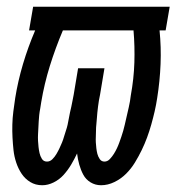

<svg xmlns="http://www.w3.org/2000/svg" viewBox="-20 -540 540 568"><path d="M105 8Q85 8 69.5 -1.5Q54 -11 44 -26Q34 -41 28 -59Q22 -77 20 -95.5Q18 -114 17 -133Q16 -152 16.5 -171.5Q17 -191 19.5 -210.5Q22 -230 25 -250Q33 -300 48 -350.5Q63 -401 84 -450H66L78 -520H482L470 -450H452Q457 -401 455 -350.5Q453 -300 445 -250Q442 -230 437.5 -210.5Q433 -191 427.5 -171.5Q422 -152 415 -133Q408 -114 399 -95.5Q390 -77 379 -59Q368 -41 353 -26Q338 -11 318.5 -1.5Q299 8 279 8Q262 8 248 -0.5Q234 -9 226.5 -23Q219 -37 214.5 -53Q210 -69 208 -86Q200 -69 190.5 -53Q181 -37 168.5 -23Q156 -9 139 -0.5Q122 8 105 8ZM119 -62Q128 -62 135 -69Q142 -76 147 -84.5Q152 -93 156 -101.5Q160 -110 163.5 -118.5Q167 -127 169.5 -136Q172 -145 175 -153.5Q178 -162 180 -171Q182 -180 183.5 -189Q185 -198 187 -207Q189 -216 191 -224.5Q193 -233 194.5 -242Q196 -251 198 -260L211 -338H289L276 -260Q274 -251 272.5 -242Q271 -233 270 -224.5Q269 -216 268 -207Q267 -198 266.5 -189Q266 -180 265 -171.5Q264 -163 264 -154Q264 -145 263.5 -136Q263 -127 263.5 -118.5Q264 -110 265 -101.5Q266 -93 268 -85Q270 -77 275 -69.5Q280 -62 289 -62Q298 -62 305 -69.5Q312 -77 317 -85Q322 -93 326 -101.5Q330 -110 333 -118.5Q336 -127 339 -135.5Q342 -144 344.5 -153Q347 -162 349 -170.5Q351 -179 353 -188Q355 -197 357 -205.5Q359 -214 361 -223Q363 -232 364.5 -240.5Q366 -249 367 -258Q376 -307 377.5 -355Q379 -403 375 -450H166Q144 -398 127.5 -345Q111 -292 102 -238Q101 -229 99 -219Q97 -209 96 -199.5Q95 -190 94.5 -180.5Q94 -171 93.5 -161.5Q93 -152 92.5 -142.5Q92 -133 92.5 -123.5Q93 -114 94 -105Q95 -96 97 -87Q99 -78 104 -70Q109 -62 119 -62Z"/></svg>

Font: Iosevka Curly
Style: Italic
Weight: 400
Italic angle: -9°
Monospace: yes
Designer: Belleve Invis
Foundry: Belleve Invis
Version: Version 22.1.2; ttfautohint (v1.8.4)